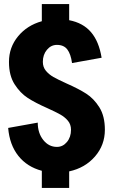

<svg xmlns="http://www.w3.org/2000/svg" viewBox="-20 -830 554 941"><path d="M319 10V91H185V7Q113 -12 70 -66Q27 -120 20 -203L165 -229Q165 -178 192 -144Q219 -110 259 -110Q288 -110 308 -134Q328 -158 328 -194Q328 -220 313 -238Q298 -256 276 -268.5Q254 -281 212 -300Q153 -326 116 -350Q79 -374 51.5 -417Q24 -460 24 -526V-527Q24 -598 68.5 -652Q113 -706 185 -726V-810H319V-731Q387 -718 426 -672.5Q465 -627 478 -547L333 -521Q327 -565 310 -587.5Q293 -610 259 -610Q230 -610 210 -586Q190 -562 190 -527Q190 -501 205 -483Q220 -465 242 -452.5Q264 -440 306 -421Q365 -395 402.5 -371Q440 -347 467 -304Q494 -261 494 -194Q494 -119 445.5 -63Q397 -7 319 10Z"/></svg>

Font: Akshar
Style: Bold
Weight: 700
Designer: Tall Chai
Foundry: Tall Chai
Version: Version 1.000